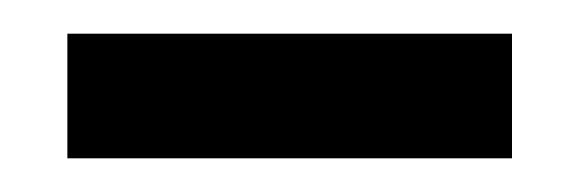

<svg xmlns="http://www.w3.org/2000/svg" viewBox="-20 -732 344 114"><path d="M284 -712V-638H20V-712Z"/></svg>

Font: Minipax
Style: Bold
Weight: 500
Designer: Raphaël Ronot, Igor Stepanchenko (Cyrillic)
Foundry: steppetype
Version: Version 1.002